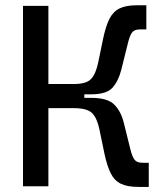

<svg xmlns="http://www.w3.org/2000/svg" viewBox="-20 -716 626 738"><path d="M261.2 -353.5 264.2 -393.1Q312 -393.1 330.1 -412.4Q348.1 -431.6 357.4 -475.6L376 -565.4Q386.2 -614.7 400.4 -643.1Q414.6 -671.4 439.5 -683.6Q464.4 -695.8 506.8 -695.8H542.5V-603H519Q496.6 -603 487.8 -591.3Q479 -579.6 472.2 -552.2L446.3 -448.2Q435.5 -405.3 412.8 -379.4Q390.1 -353.5 331.1 -353.5ZM68.4 0V-693.4H166V0ZM144 -300.3V-393.1H304.2V-300.3ZM511.7 2.4Q469.2 2.4 444.3 -9.8Q419.4 -22 405.3 -50.5Q391.1 -79.1 380.9 -127.9L362.3 -217.8Q353.5 -261.2 334.5 -280.8Q315.4 -300.3 264.2 -300.3L261.2 -339.8H331.1Q393.6 -339.8 419.2 -314Q444.8 -288.1 455.6 -245.1L481.4 -141.1Q488.3 -113.8 497.1 -102.1Q505.9 -90.3 528.3 -90.3H551.8V2.4Z"/></svg>

Font: Cascadia Code PL
Style: Regular
Weight: 400
Monospace: yes
Designer: Aaron Bell
Foundry: Saja Typeworks
Version: Version 2102.003